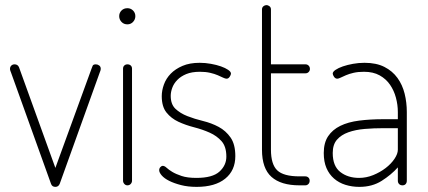

<svg xmlns="http://www.w3.org/2000/svg" viewBox="-20 -723 1671 749"><path d="M354 -472Q361 -472 367 -467.5Q373 -463 373 -455Q373 -451 371.5 -446.5Q370 -442 369 -440L213 -6Q208 6 196 6Q183 6 179 -6L23 -440Q22 -442 20.5 -446.5Q19 -451 19 -454Q19 -462 24 -467Q29 -472 37 -472Q49 -472 54 -461L196 -68L337 -455Q339 -461 341.5 -466.5Q344 -472 354 -472Z M477 -472Q485 -472 490 -467.5Q495 -463 495 -455V-18Q495 -11 490 -5.5Q485 0 477 0Q470 0 465 -5.5Q460 -11 460 -18V-455Q460 -463 465 -467.5Q470 -472 477 -472ZM477 -691Q490 -691 499 -682Q508 -673 508 -660Q508 -647 499 -637.5Q490 -628 477 -628Q463 -628 454 -637.5Q445 -647 445 -660Q445 -673 454 -682Q463 -691 477 -691Z M746 -29Q809 -29 836 -53.5Q863 -78 863 -112Q863 -151 844.5 -172Q826 -193 798 -205.5Q770 -218 737 -226.5Q704 -235 676 -248Q648 -261 629.5 -284Q611 -307 611 -348Q611 -370 619.5 -393.5Q628 -417 646 -435.5Q664 -454 692 -466Q720 -478 759 -478Q781 -478 803 -474Q825 -470 842 -464Q859 -458 870 -450.5Q881 -443 881 -436Q881 -431 876 -423.5Q871 -416 864 -416Q859 -416 850.5 -420Q842 -424 829.5 -429.5Q817 -435 799.5 -439Q782 -443 760 -443Q728 -443 706.5 -434Q685 -425 671.5 -411Q658 -397 652 -380.5Q646 -364 646 -349Q646 -316 664.5 -298.5Q683 -281 711 -270Q739 -259 772 -251Q805 -243 833 -228Q861 -213 879.5 -186.5Q898 -160 898 -114Q898 -58 858.5 -26Q819 6 747 6Q713 6 686 -1Q659 -8 640 -17.5Q621 -27 611 -38.5Q601 -50 601 -59Q601 -66 605.5 -71Q610 -76 615 -76Q622 -76 630 -68.5Q638 -61 652 -52.5Q666 -44 688.5 -36.5Q711 -29 746 -29Z M1002 -686Q1002 -694 1007.5 -698.5Q1013 -703 1019 -703Q1026 -703 1031.5 -698.5Q1037 -694 1037 -686V-472H1172Q1179 -472 1184 -467Q1189 -462 1189 -454Q1189 -447 1184 -442Q1179 -437 1172 -437H1037V-139Q1037 -82 1061.5 -58.5Q1086 -35 1148 -35H1171Q1178 -35 1183 -30.5Q1188 -26 1188 -18Q1188 -10 1183 -5Q1178 0 1171 0H1148Q1076 0 1039 -33Q1002 -66 1002 -139Z M1402 -478Q1448 -478 1479.5 -462Q1511 -446 1530.5 -419Q1550 -392 1558.5 -357.5Q1567 -323 1567 -286V-18Q1567 -10 1562.5 -5Q1558 0 1550 0Q1542 0 1537 -5Q1532 -10 1532 -18V-70Q1506 -41 1469 -17.5Q1432 6 1382 6Q1353 6 1327.5 -2Q1302 -10 1283 -26.5Q1264 -43 1253.5 -67.5Q1243 -92 1243 -126Q1243 -166 1260 -191.5Q1277 -217 1307.5 -232Q1338 -247 1381 -252.5Q1424 -258 1476 -258H1532V-286Q1532 -314 1524.5 -342Q1517 -370 1501.5 -392.5Q1486 -415 1461 -429Q1436 -443 1400 -443Q1377 -443 1359.5 -439Q1342 -435 1329.5 -429.5Q1317 -424 1308.5 -420Q1300 -416 1296 -416Q1288 -416 1283 -423.5Q1278 -431 1278 -436Q1278 -443 1289 -450.5Q1300 -458 1317.5 -464Q1335 -470 1357 -474Q1379 -478 1402 -478ZM1532 -223H1477Q1438 -223 1402.5 -220Q1367 -217 1339 -207Q1311 -197 1294.5 -178Q1278 -159 1278 -126Q1278 -75 1307.5 -52Q1337 -29 1381 -29Q1409 -29 1436 -40Q1463 -51 1484.5 -67.5Q1506 -84 1519 -103.5Q1532 -123 1532 -139Z"/></svg>

Font: AkaAcidDosis
Style: ExtraLight
Weight: 250
Designer: Edgar Tolentino, Pablo Impallari, Igino Marini, Aka-Acid
Foundry: Edgar Tolentino, Pablo Impallari, Igino Marini, Aka-Acid
Version: Version 1.007